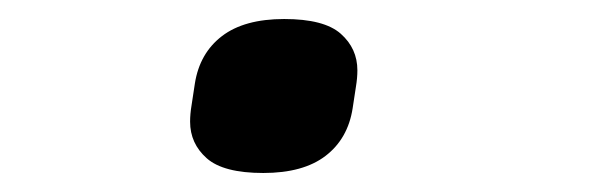

<svg xmlns="http://www.w3.org/2000/svg" viewBox="-20 -172 640 202"><path d="M257 10Q215 10 197.5 -5.5Q180 -21 180 -44Q180 -52 181.5 -61Q183 -70 185 -84Q190 -116 213.5 -134Q237 -152 279 -152Q321 -152 338.5 -136.5Q356 -121 356 -98Q356 -90 354.5 -81Q353 -72 351 -58Q346 -26 322.5 -8Q299 10 257 10Z"/></svg>

Font: IBM Plex Mono Medm
Style: Italic
Weight: 500
Italic angle: -9°
Monospace: yes
Designer: Mike Abbink, Paul van der Laan, Pieter van Rosmalen
Foundry: Bold Monday
Version: Version 2.3